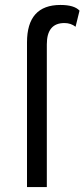

<svg xmlns="http://www.w3.org/2000/svg" viewBox="-20 -755 341 775"><path d="M89 -584Q89 -735 224 -735Q280 -735 301 -712L285 -647Q266 -662 240 -662Q169 -662 169 -576V0H89Z"/></svg>

Font: Work Sans
Style: Regular
Weight: 400
Designer: Wei Huang
Foundry: Wei Huang
Version: Version 1.500; ttfautohint (v1.6)